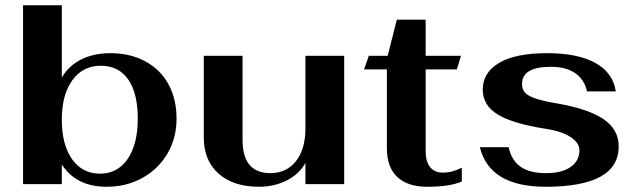

<svg xmlns="http://www.w3.org/2000/svg" viewBox="-20 -703 2432 733"><path d="M216 -75V0H68V-683H216V-407Q242 -452 290 -476Q338 -500 401 -500Q477 -500 534.5 -469Q592 -438 623 -381.5Q654 -325 654 -250Q654 -176 619.5 -117Q585 -58 524 -24Q463 10 387 10Q271 10 216 -75ZM506 -250Q506 -347 469.5 -399.5Q433 -452 365 -452Q296 -452 256 -396.5Q216 -341 216 -246Q216 -151 255 -95.5Q294 -40 362 -40Q429 -40 467.5 -96.5Q506 -153 506 -250Z M758 -178V-490H906V-169Q906 -42 1012 -42Q1074 -42 1110 -88Q1146 -134 1146 -212V-490H1294V0H1146V-81Q1123 -39 1075.5 -14.5Q1028 10 969 10Q871 10 814.5 -40Q758 -90 758 -178Z M1457 -137V-438H1370L1388 -490H1460L1495 -628H1605V-490H1740L1724 -438H1605V-127Q1605 -86 1622 -65Q1639 -44 1671 -44Q1707 -44 1743 -63V-10Q1697 10 1611 10Q1536 10 1496.5 -27.5Q1457 -65 1457 -137Z M1812 -141H1922Q1932 -92 1966.5 -67Q2001 -42 2066 -42Q2125 -42 2158.5 -65.5Q2192 -89 2192 -129Q2192 -158 2158 -180Q2124 -202 2065 -211Q1937 -231 1880 -266Q1823 -301 1823 -361Q1823 -426 1885.5 -463Q1948 -500 2069 -500Q2185 -500 2252.5 -463Q2320 -426 2331 -354H2221Q2211 -400 2175.5 -424Q2140 -448 2084 -448Q1973 -448 1973 -383Q1973 -364 1982.5 -351.5Q1992 -339 2020 -328.5Q2048 -318 2102 -309Q2225 -288 2283.5 -248.5Q2342 -209 2342 -144Q2342 10 2063 10Q1849 10 1812 -141Z"/></svg>

Font: Fahkwang
Style: Bold
Weight: 700
Designer: Suppakit Chalermlarp | Katatrad Co.,Ltd.
Foundry: Cadson Demak Co.,Ltd.
Version: Version 1.000; ttfautohint (v1.6)